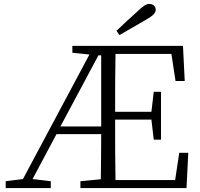

<svg xmlns="http://www.w3.org/2000/svg" viewBox="-20 -959 1021 979"><path d="M875 -546H922L913 -725H349V-690L436 -681L97 -46L9 -35V0H239V-35L146 -46L268 -275H496C496 -202 495 -124 494 -45L390 -35V0H931L940 -180H894L873 -41H569C567 -134 567 -230 567 -349H752L764 -247H801V-491H764L752 -389H567C567 -488 567 -587 569 -684H854ZM288 -314 482 -677H496V-314ZM574 -802 589 -780C633 -805 678 -831 722 -857C761 -879 774 -893 774 -909C774 -927 760 -939 741 -939C726 -939 712 -930 682 -902C647 -871 611 -837 574 -802Z"/></svg>

Font: Kiri Minchoo Light
Style: Regular
Weight: 300
Designer: Ryoko NISHIZUKA 西塚涼子 (kana & ideographs); Frank Grießhammer (Latin, Greek & Cyrillic);
akenotsuki.com/eyeben/fonts/ (U+
Foundry: Adobe
akenotsuki.com/eyeben/fonts/
Version: Version 4.002;hotconv 1.0.119;makeotfexe 2.5.65604